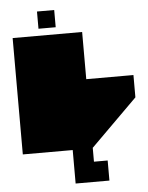

<svg xmlns="http://www.w3.org/2000/svg" viewBox="-68 -936 922 1200"><g transform="rotate(-5 393.0 -336.0)"><path d="M210 -774V-882H318V-774ZM44 -730H480V-434H776V-294L480 0H44ZM357 -2H483V84H569V210H357Z"/></g></svg>

Font: El Pececito
Style: Regular
Weight: 400
Designer: deFharo
Foundry: deFharo
Version: El Pececito Version 1.000